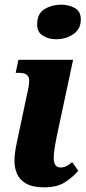

<svg xmlns="http://www.w3.org/2000/svg" viewBox="-20 -792 367 822"><path d="M221 -624Q187 -624 163 -639.5Q139 -655 139 -687Q139 -734 170.5 -753Q202 -772 241 -772Q275 -772 300.5 -757.5Q326 -743 326 -709Q326 -667 293.5 -645.5Q261 -624 221 -624ZM169 10Q120 10 92 -6Q64 -22 53 -47.5Q42 -73 42 -103Q42 -120 44.5 -139Q47 -158 51 -177L95 -385Q100 -405 102.5 -421Q105 -437 105 -447Q105 -480 63 -480H47L59 -536H293L224 -213Q218 -184 214 -158.5Q210 -133 210 -116Q210 -75 239 -75Q253 -75 264 -80.5Q275 -86 289 -98L315 -61Q292 -34 258.5 -12Q225 10 169 10Z"/></svg>

Font: Noto Serif SemiCondensed ExtraBold
Style: Italic
Weight: 800
Width: 4
Italic angle: -12°
Designer: Monotype Design Team
Foundry: Monotype Imaging Inc.
Version: Version 2.014; ttfautohint (v1.8.4.7-5d5b)